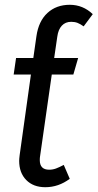

<svg xmlns="http://www.w3.org/2000/svg" viewBox="-20 -769 407 801"><path d="M219 -616 206 -527H306L286 -458H196L147 -116Q146 -111 146 -101Q146 -61 185 -61Q200 -61 213.5 -66Q227 -71 246 -81L271 -23Q224 12 169 12Q119 12 89.5 -18Q60 -48 60 -98Q60 -106 62 -122L109 -458H37L47 -527H119L132 -618Q141 -681 178 -715Q215 -749 271 -749Q326 -749 367 -710L329 -659Q315 -669 303.5 -673.5Q292 -678 277 -678Q253 -678 238 -662Q223 -646 219 -616Z"/></svg>

Font: Fira Sans Extra Condensed
Style: Italic
Weight: 400
Width: 3
Italic angle: -8°
Designer: Carrois Corporate & Edenspiekermann AG
Foundry: Carrois Corporate GbR & Edenspiekermann AG
Version: Version 4.203